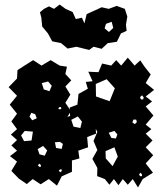

<svg xmlns="http://www.w3.org/2000/svg" viewBox="-20 -799 703 846"><path d="M63 -12 30 -46 55 -87 24 -111 55 -135 30 -158 55 -182 28 -206 55 -230 30 -264 55 -298 23 -338 55 -377 18 -415 55 -453 57 -490 88 -510 126 -534 163 -510 203 -534 243 -510 275 -505 268 -473 294 -445 268 -418 290 -382 268 -346 288 -316 287 -325 321 -338 326 -385 367 -408 358 -438 388 -441 369 -483 414 -481 430 -519 470 -510 492 -534 514 -510 543 -545 573 -510 598 -533 617 -505 644 -471 622 -433 659 -403 622 -374 650 -352 622 -330 656 -290 622 -250 647 -230 622 -210 652 -180 622 -150 655 -115 622 -79 654 -38 609 -10 588 27 565 -10 543 15 521 -10 502 17 482 -10 462 15 442 -10 408 -23 409 -59 387 -99 409 -138 392 -178 409 -218 402 -231 403 -210 364 -195 368 -150 325 -135 330 -101 297 -92V-42L252 -22L231 19L195 -10L159 13L124 -10L98 12ZM450 -450 402 -429 403 -374 463 -353 486 -410ZM192 -440 164 -433 173 -405 198 -397 208 -421ZM606 -379 597 -371 601 -361H611L613 -370ZM247 -328 240 -326 237 -319 245 -317 251 -322ZM289 -288 288 -302 277 -284ZM135 -296 118 -302 110 -285 122 -269 142 -278ZM341 -263 323 -286 294 -271 304 -241 334 -235ZM580 -272H568L563 -260L574 -252L583 -261ZM125 -219 89 -222 73 -202 86 -177 119 -180ZM497 -207 484 -222 459 -214 471 -191 491 -189ZM244 -174 222 -172 227 -147 252 -143 257 -165ZM188 -136 170 -156 146 -142 154 -119 177 -113ZM484 -150 445 -133 446 -101 476 -67 499 -109ZM160 -72 153 -78 147 -70 153 -64H160ZM252 -52 245 -53 239 -47 245 -40 252 -45ZM605 -32 598 -38 593 -30 597 -23H606ZM316 -593 278 -585 249 -609 210 -617 191 -652 166 -682 162 -722 156 -745 174 -760 196 -771 218 -760 243 -779 269 -760 300 -746 314 -715 341 -721 352 -696 362 -737 400 -754 428 -767 459 -760 494 -773 530 -760 541 -726 535 -690 538 -663 513 -652 495 -615 455 -609 428 -584 392 -593 373 -579ZM472 -703 447 -694 441 -674 460 -658 479 -676Z"/></svg>

Font: Rubik Gemstones
Style: Regular
Weight: 400
Designer: Hubert and Fischer, NaN
Foundry: Hubert and Fischer, NaN
Version: Version 2.200